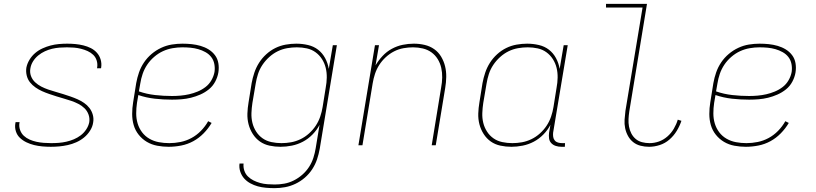

<svg xmlns="http://www.w3.org/2000/svg" viewBox="-20 -755 4240 998"><path d="M244 8Q222 8 200 6Q178 4 157.5 -1Q137 -6 118 -15Q99 -24 84 -38Q69 -52 62.5 -72.5Q56 -93 60 -115L61 -120H82L81 -116Q78 -97 84.5 -79Q91 -61 104 -49Q117 -37 134 -29.5Q151 -22 169.5 -18Q188 -14 207.5 -12.5Q227 -11 246 -11Q266 -11 285.5 -12.5Q305 -14 325 -18.5Q345 -23 364 -31Q383 -39 399.5 -51.5Q416 -64 428 -82Q440 -100 444 -120Q447 -141 440 -160Q433 -179 419 -192.5Q405 -206 387.5 -215Q370 -224 351 -230.5Q332 -237 312.5 -242.5Q293 -248 274 -254Q255 -260 236 -266.5Q217 -273 199 -281Q181 -289 164.5 -300.5Q148 -312 136 -327Q124 -342 119 -362Q114 -382 117 -403Q121 -424 133 -444Q145 -464 162.5 -479Q180 -494 201 -503.5Q222 -513 243 -518.5Q264 -524 286 -526Q308 -528 329 -528Q351 -528 372 -526Q393 -524 413.5 -519Q434 -514 452 -505Q470 -496 483.5 -481Q497 -466 503 -446Q509 -426 506 -405L505 -400H484L485 -404Q488 -423 482.5 -440.5Q477 -458 464.5 -470Q452 -482 435.5 -489.5Q419 -497 401 -501.5Q383 -506 365 -507.5Q347 -509 328 -509Q309 -509 289.5 -507.5Q270 -506 251 -501.5Q232 -497 213.5 -488.5Q195 -480 179 -467Q163 -454 152 -436.5Q141 -419 138 -400Q134 -379 141 -360Q148 -341 162.5 -327.5Q177 -314 194.5 -305Q212 -296 231 -289.5Q250 -283 269.5 -277.5Q289 -272 308 -266Q327 -260 346 -253.5Q365 -247 383 -239Q401 -231 417 -220Q433 -209 445 -193.5Q457 -178 462.5 -158Q468 -138 464 -117Q461 -96 448 -75.5Q435 -55 416.5 -40Q398 -25 376.5 -15.5Q355 -6 332.5 -1Q310 4 288 6Q266 8 244 8Z M857 8Q827 8 797.5 2.5Q768 -3 743.5 -17.5Q719 -32 701 -54.5Q683 -77 675 -104.5Q667 -132 667 -162.5Q667 -193 672 -223L688 -323Q693 -351 702.5 -378.5Q712 -406 728.5 -430.5Q745 -455 768 -474.5Q791 -494 818 -506.5Q845 -519 873 -523.5Q901 -528 928 -528Q953 -528 976.5 -525.5Q1000 -523 1022.5 -516.5Q1045 -510 1064.5 -498Q1084 -486 1097.5 -468Q1111 -450 1115 -426.5Q1119 -403 1115 -378Q1111 -354 1098.5 -330.5Q1086 -307 1065.5 -290.5Q1045 -274 1021 -263.5Q997 -253 972.5 -247Q948 -241 923.5 -239Q899 -237 874 -237Q829 -237 784.5 -242Q740 -247 699 -261L692 -220Q688 -193 688 -165.5Q688 -138 695.5 -113Q703 -88 718.5 -67.5Q734 -47 756.5 -34Q779 -21 805.5 -16Q832 -11 860 -11Q889 -11 918.5 -17Q948 -23 975 -37.5Q1002 -52 1024.5 -75Q1047 -98 1062 -125L1080 -116Q1063 -87 1038.5 -62Q1014 -37 984.5 -21Q955 -5 922 1.5Q889 8 857 8ZM874 -256Q896 -256 918.5 -258Q941 -260 963 -265Q985 -270 1007 -279Q1029 -288 1048 -302.5Q1067 -317 1079 -338Q1091 -359 1095 -381Q1098 -402 1094 -422.5Q1090 -443 1078 -458.5Q1066 -474 1048 -484Q1030 -494 1010.5 -499.5Q991 -505 970.5 -507Q950 -509 928 -509Q903 -509 877 -504.5Q851 -500 827 -489Q803 -478 781.5 -459.5Q760 -441 745 -418.5Q730 -396 721.5 -371Q713 -346 709 -320L702 -280Q742 -266 786 -261Q830 -256 874 -256Z M1407 223Q1385 223 1362.5 221Q1340 219 1320 213.5Q1300 208 1281.5 198Q1263 188 1249.5 173Q1236 158 1229 137.5Q1222 117 1225 95H1246Q1244 114 1250 132Q1256 150 1269 162.5Q1282 175 1298 183Q1314 191 1332 196Q1350 201 1369.5 202.5Q1389 204 1408 204Q1433 204 1458 199.5Q1483 195 1507 183Q1531 171 1551.5 153Q1572 135 1586.5 112.5Q1601 90 1609 65Q1617 40 1621 15L1641 -106Q1627 -79 1604.5 -56Q1582 -33 1554.5 -18.5Q1527 -4 1497 2Q1467 8 1438 8Q1409 8 1381 2Q1353 -4 1331 -19.5Q1309 -35 1294 -58.5Q1279 -82 1272 -109Q1265 -136 1266 -165Q1267 -194 1272 -223L1288 -323Q1293 -350 1302 -377Q1311 -404 1326.5 -428.5Q1342 -453 1364 -473Q1386 -493 1411.5 -505.5Q1437 -518 1465 -523Q1493 -528 1520 -528Q1551 -528 1581 -521Q1611 -514 1633.5 -496.5Q1656 -479 1670 -453Q1684 -427 1689 -397L1710 -520H1731L1642 18Q1637 46 1628 73Q1619 100 1603 124.5Q1587 149 1564.5 168.5Q1542 188 1515.5 200.5Q1489 213 1461.5 218Q1434 223 1407 223ZM1443 -11Q1468 -11 1493 -15.5Q1518 -20 1542 -31.5Q1566 -43 1586.5 -61.5Q1607 -80 1621.5 -102Q1636 -124 1644.5 -149Q1653 -174 1657 -199L1673 -299Q1678 -325 1678.5 -351.5Q1679 -378 1673 -402.5Q1667 -427 1653.5 -448Q1640 -469 1620 -483.5Q1600 -498 1575 -503.5Q1550 -509 1523 -509Q1498 -509 1472.5 -504.5Q1447 -500 1423.5 -488.5Q1400 -477 1379.5 -458.5Q1359 -440 1344 -417.5Q1329 -395 1321 -370Q1313 -345 1309 -320L1292 -220Q1288 -194 1287 -167.5Q1286 -141 1292 -116.5Q1298 -92 1311.5 -71Q1325 -50 1345 -36Q1365 -22 1390.5 -16.5Q1416 -11 1443 -11Z M1843 0 1929 -520H1950L1932 -415Q1947 -441 1968.5 -464Q1990 -487 2017 -501.5Q2044 -516 2073 -522Q2102 -528 2131 -528Q2160 -528 2187.5 -521.5Q2215 -515 2237 -499.5Q2259 -484 2273 -460.5Q2287 -437 2293.5 -410.5Q2300 -384 2299.5 -355Q2299 -326 2294 -297L2245 0H2224L2273 -300Q2278 -326 2278.5 -352Q2279 -378 2273.5 -402.5Q2268 -427 2255 -448Q2242 -469 2222.5 -483Q2203 -497 2178 -503Q2153 -509 2127 -509Q2103 -509 2077.5 -504.5Q2052 -500 2028.5 -488Q2005 -476 1985 -457.5Q1965 -439 1951 -417Q1937 -395 1929 -370.5Q1921 -346 1917 -321L1864 0Z M2638 8Q2609 8 2581 2Q2553 -4 2531 -19.5Q2509 -35 2494 -58.5Q2479 -82 2472 -109Q2465 -136 2466 -165Q2467 -194 2472 -223L2488 -323Q2493 -350 2502 -377Q2511 -404 2526.5 -428.5Q2542 -453 2564 -473Q2586 -493 2611.5 -505.5Q2637 -518 2665 -523Q2693 -528 2720 -528Q2751 -528 2781 -521Q2811 -514 2833.5 -496.5Q2856 -479 2870 -453Q2884 -427 2889 -397L2910 -520H2931L2855 -65Q2854 -54 2855.5 -43.5Q2857 -33 2863.5 -25Q2870 -17 2880.5 -14Q2891 -11 2902 -11H2917L2916 8H2898Q2883 8 2869 3.5Q2855 -1 2845.5 -11Q2836 -21 2834 -35.5Q2832 -50 2834 -65L2841 -106Q2827 -79 2804.5 -56Q2782 -33 2754.5 -18.5Q2727 -4 2697 2Q2667 8 2638 8ZM2643 -11Q2668 -11 2693 -15.5Q2718 -20 2742 -31.5Q2766 -43 2786.5 -61.5Q2807 -80 2821.5 -102Q2836 -124 2844.5 -149Q2853 -174 2857 -199L2873 -299Q2878 -325 2878.5 -351.5Q2879 -378 2873 -402.5Q2867 -427 2853.5 -448Q2840 -469 2820 -483.5Q2800 -498 2775 -503.5Q2750 -509 2723 -509Q2698 -509 2672.5 -504.5Q2647 -500 2623.5 -488.5Q2600 -477 2579.5 -458.5Q2559 -440 2544 -417.5Q2529 -395 2521 -370Q2513 -345 2509 -320L2492 -220Q2488 -194 2487 -167.5Q2486 -141 2492 -116.5Q2498 -92 2511.5 -71Q2525 -50 2545 -36Q2565 -22 2590.5 -16.5Q2616 -11 2643 -11Z M3354 8Q3331 8 3309.5 2.5Q3288 -3 3271.5 -16Q3255 -29 3244.5 -48Q3234 -67 3229.5 -88.5Q3225 -110 3226.5 -133Q3228 -156 3231 -179L3320 -716H3130V-735H3343L3251 -176Q3248 -156 3247 -136Q3246 -116 3249.5 -97Q3253 -78 3261.5 -61.5Q3270 -45 3284 -33Q3298 -21 3317 -16Q3336 -11 3356 -11Q3381 -11 3405 -19.5Q3429 -28 3449 -45.5Q3469 -63 3482.5 -86Q3496 -109 3503 -133L3522 -127Q3513 -100 3497.5 -74.5Q3482 -49 3459.5 -29.5Q3437 -10 3409 -1Q3381 8 3354 8Z M3857 8Q3827 8 3797.5 2.5Q3768 -3 3743.5 -17.5Q3719 -32 3701 -54.5Q3683 -77 3675 -104.5Q3667 -132 3667 -162.5Q3667 -193 3672 -223L3688 -323Q3693 -351 3702.5 -378.5Q3712 -406 3728.5 -430.5Q3745 -455 3768 -474.5Q3791 -494 3818 -506.5Q3845 -519 3873 -523.5Q3901 -528 3928 -528Q3953 -528 3976.5 -525.5Q4000 -523 4022.5 -516.5Q4045 -510 4064.5 -498Q4084 -486 4097.5 -468Q4111 -450 4115 -426.5Q4119 -403 4115 -378Q4111 -354 4098.5 -330.5Q4086 -307 4065.5 -290.5Q4045 -274 4021 -263.5Q3997 -253 3972.5 -247Q3948 -241 3923.5 -239Q3899 -237 3874 -237Q3829 -237 3784.5 -242Q3740 -247 3699 -261L3692 -220Q3688 -193 3688 -165.5Q3688 -138 3695.5 -113Q3703 -88 3718.5 -67.5Q3734 -47 3756.5 -34Q3779 -21 3805.5 -16Q3832 -11 3860 -11Q3889 -11 3918.5 -17Q3948 -23 3975 -37.5Q4002 -52 4024.5 -75Q4047 -98 4062 -125L4080 -116Q4063 -87 4038.5 -62Q4014 -37 3984.5 -21Q3955 -5 3922 1.5Q3889 8 3857 8ZM3874 -256Q3896 -256 3918.5 -258Q3941 -260 3963 -265Q3985 -270 4007 -279Q4029 -288 4048 -302.5Q4067 -317 4079 -338Q4091 -359 4095 -381Q4098 -402 4094 -422.5Q4090 -443 4078 -458.5Q4066 -474 4048 -484Q4030 -494 4010.5 -499.5Q3991 -505 3970.5 -507Q3950 -509 3928 -509Q3903 -509 3877 -504.5Q3851 -500 3827 -489Q3803 -478 3781.5 -459.5Q3760 -441 3745 -418.5Q3730 -396 3721.5 -371Q3713 -346 3709 -320L3702 -280Q3742 -266 3786 -261Q3830 -256 3874 -256Z"/></svg>

Font: Iosevka Thin Extended
Style: Italic
Weight: 100
Width: 7
Italic angle: -9°
Monospace: yes
Designer: Belleve Invis
Foundry: Belleve Invis
Version: Version 32.5.0; ttfautohint (v1.8.4)